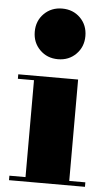

<svg xmlns="http://www.w3.org/2000/svg" viewBox="-54 -795 458 831"><g transform="rotate(5 175.0 -380.0)"><path d="M182.5 -540Q135.5 -540 104 -571.5Q72.5 -603 72.5 -650Q72.5 -697.5 104 -728.8Q135.5 -760 182.5 -760Q230 -760 261.2 -728.8Q292.5 -697.5 292.5 -650Q292.5 -603 261.2 -571.5Q230 -540 182.5 -540ZM277.5 -460V-19.5H347.5V0H17.5V-19.5H87.5V-440.5H17.5V-460Z"/></g></svg>

Font: Bodoni Moda Black
Style: Regular
Weight: 900
Version: Version 2.005